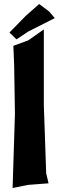

<svg xmlns="http://www.w3.org/2000/svg" viewBox="-20 -901 296 960"><path d="M175.8 -880.9 109.4 -822.3 27.3 -738.3 62.5 -704.1 121.1 -743.2 253.9 -810.5 226.6 -842.8ZM46.9 -671.9 50.8 -574.2 54.7 -332 43 39.1 121.1 23.4 222.7 15.6 210.9 -35.2 199.2 -375V-753.9L121.1 -699.2Z"/></svg>

Font: MaokenAssortedSans-TC
Style: Regular
Weight: 500
Version: Version 0.83